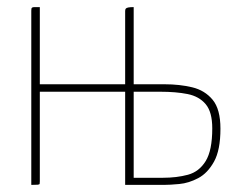

<svg xmlns="http://www.w3.org/2000/svg" viewBox="-20 -520 655 540"><path d="M68 0V-490Q68 -494 68.5 -496Q69 -498 71 -499Q73 -500 78 -500Q83 -500 92 -500V-283H332V-489Q332 -494 334 -496Q336 -498 341 -499Q346 -500 356 -500V-283H443Q485 -283 520.5 -274.5Q556 -266 578 -239.5Q600 -213 600 -158Q600 -98 582 -65.5Q564 -33 537.5 -19Q511 -5 484.5 -2.5Q458 0 441 0H332V-262H92V-10Q92 -5 91.5 -3Q91 -1 86 -0.5Q81 0 68 0ZM438 -20Q477 -20 508.5 -28.5Q540 -37 558.5 -67Q577 -97 577 -159Q577 -205 558.5 -227Q540 -249 507.5 -255.5Q475 -262 431 -262Q412 -262 393.5 -262Q375 -262 356 -262V-20Q376 -20 397 -20Q418 -20 438 -20Z"/></svg>

Font: Yanone Kaffeesatz ExtraLight
Style: Regular
Weight: 200
Designer: Yanone (Cyrillic: Daniel Pouzeot, Huerta Tipografica, and Cyreal)
Foundry: Yanone
Version: Version 2.003